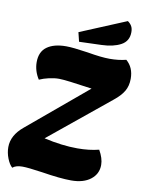

<svg xmlns="http://www.w3.org/2000/svg" viewBox="-103 -927 758 1005"><g transform="rotate(10 276.5 -424.5)"><path d="M192 -501Q167 -501 138.5 -494.5Q110 -488 88 -478Q61 -520 61 -567Q61 -622 97.5 -648.5Q134 -675 199 -675Q235 -675 315 -663Q389 -650 434 -650Q481 -650 521 -660Q561 -626 561 -566Q561 -528 544.5 -500Q528 -472 493 -444L171 -181Q267 -159 349 -159Q412 -159 463 -172Q487 -130 487 -95Q487 -47 449 -17.5Q411 12 346 12Q288 12 188 -4Q113 -15 83 -15Q48 -15 31 0Q15 -14 3.5 -43.5Q-8 -73 -8 -103Q-8 -166 54 -217L368 -480Q226 -501 192 -501ZM522 -807Q522 -759 482 -737.5Q442 -716 380 -714L261 -710L249 -759L494 -861Q508 -851 515 -838.5Q522 -826 522 -807Z"/></g></svg>

Font: Sansita ExtraBold Italic
Style: Regular
Weight: 800
Italic angle: -11°
Designer: Pablo Cosgaya
Foundry: Omnibus-Type
Version: Version 1.006